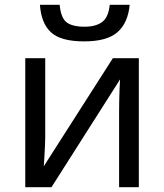

<svg xmlns="http://www.w3.org/2000/svg" viewBox="-20 -778 683 798"><path d="M519 -758Q512 -683 468.5 -644.5Q425 -606 330 -606Q232 -606 191.5 -644Q151 -682 146 -758H228Q233 -704 256.5 -685.5Q280 -667 332 -667Q378 -667 404.5 -686.5Q431 -706 436 -758ZM168 -209Q168 -197 167 -173Q166 -149 164.5 -125Q163 -101 162 -87L449 -536H557V0H475V-316Q475 -332 475.5 -358Q476 -384 477 -409.5Q478 -435 479 -448L194 0H85V-536H168Z"/></svg>

Font: Go Noto Current
Style: Regular
Weight: 400
Designer: Monotype Design Team
Foundry: Monotype Imaging Inc.
Version: Version 2.007; ttfautohint (v1.8) -l 8 -r 50 -G 200 -x 14 -D